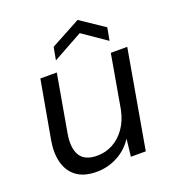

<svg xmlns="http://www.w3.org/2000/svg" viewBox="-131 -807 837 922"><g transform="rotate(-20 287.5 -346.5)"><path d="M207 12Q144 12 106 -15.5Q68 -43 54.5 -92.5Q41 -142 52 -205L105 -502H189L138 -212Q125 -140 148 -100Q171 -60 236 -60Q278 -60 315 -79.5Q352 -99 379 -137Q406 -175 417 -228L465 -502H549L461 0H385L395 -89Q364 -41 314 -14.5Q264 12 207 12ZM205 -558 217 -623 369 -705 491 -623 479 -558 357 -642Z"/></g></svg>

Font: DM Sans 16pt
Style: Italic
Weight: 400
Italic angle: -10°
Version: Version 4.004;gftools[0.9.30]